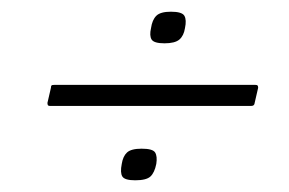

<svg xmlns="http://www.w3.org/2000/svg" viewBox="-20 -463 494 328"><path d="M247 -183Q244 -168 237 -161.5Q230 -155 211 -155Q193 -155 189 -161.5Q185 -168 188 -183Q190 -196 197 -202.5Q204 -209 222 -209Q241 -209 245 -202.5Q249 -196 247 -183ZM296 -415Q294 -402 286.5 -395.5Q279 -389 261 -389Q243 -389 239 -395.5Q235 -402 238 -415Q240 -429 247 -436Q254 -443 272 -443Q291 -443 295 -436Q299 -429 296 -415ZM66 -282Q62 -282 61.5 -284Q61 -286 61 -287L67 -313Q67 -316 68 -317Q69 -318 73 -318H416Q419 -318 420 -317Q421 -316 421 -313L415 -287Q415 -285 413.5 -283.5Q412 -282 409 -282Z"/></svg>

Font: Glory Thin ExtraLight
Style: Italic
Weight: 250
Italic angle: -12°
Version: Version 1.011